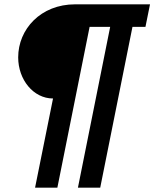

<svg xmlns="http://www.w3.org/2000/svg" viewBox="-20 -718 713 887"><path d="M142 149H245L394 -594H489L340 149H443L592 -594H652L673 -698H327C168 -698 64 -583 64 -453C64 -350 134 -263 225 -263Z"/></svg>

Font: LVC Sans
Style: Bold Italic
Weight: 700
Italic angle: -11.31°
Designer: Mike Abbink, Paul van der Laan, Pieter van Rosmalen
Foundry: Bold Monday
Version: Version 3.0